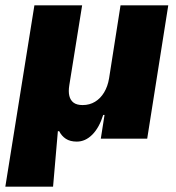

<svg xmlns="http://www.w3.org/2000/svg" viewBox="-40 -520 660 720"><path d="M-20 180 89 -500H268L220 -201Q216 -177 220 -160.5Q224 -144 236 -135Q248 -126 270 -126Q296 -126 316.5 -138.5Q337 -151 350.5 -173.5Q364 -196 369 -226L412 -500H591L512 0H338L352 -89H347Q332 -41 306 -15Q280 11 248 11Q223 11 207 0.5Q191 -10 182 -28H177L159 180Z"/></svg>

Font: Nunito Sans 9pt Black
Style: Italic
Weight: 900
Italic angle: -9°
Version: Version 3.101;gftools[0.9.27]